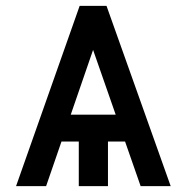

<svg xmlns="http://www.w3.org/2000/svg" viewBox="-20 -638 640 658"><path d="M350 0H250V-199H350ZM138 -153 162 -245H438L462 -153ZM253 -618H345L565 0H462L299 -467L138 0H35Z"/></svg>

Font: Victor Mono
Style: Bold
Weight: 700
Monospace: yes
Designer: Rune Bjørnerås
Version: Version 1.561;gftools[0.9.30]